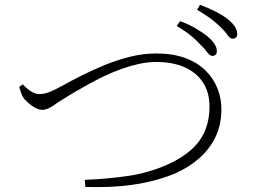

<svg xmlns="http://www.w3.org/2000/svg" viewBox="-20 -806 1040 790"><path d="M856 -576Q844 -575 833 -590.5Q822 -606 804 -623Q788 -641 764 -660.5Q740 -680 707 -699L721 -719Q759 -705 785.5 -689Q812 -673 831 -659Q871 -625 872 -599Q873 -588 868.5 -582.5Q864 -577 856 -576ZM329 -66Q427 -70 509.5 -82.5Q592 -95 667 -128Q759 -169 800.5 -227Q842 -285 842 -367Q842 -426 815 -467Q788 -508 739 -529.5Q690 -551 623 -551Q588 -551 551.5 -543Q515 -535 479 -522Q443 -509 409.5 -493Q376 -477 346.5 -460.5Q317 -444 292 -430Q231 -394 203 -374Q175 -354 155 -354Q142 -354 127 -361.5Q112 -369 99.5 -380Q87 -391 79 -400Q72 -410 67.5 -422Q63 -434 59 -448L74 -459Q92 -439 109.5 -429Q127 -419 141 -419Q152 -419 163 -421Q174 -423 192 -431Q210 -439 240 -455Q272 -473 315.5 -495Q359 -517 410 -538Q461 -559 515 -572.5Q569 -586 623 -586Q691 -586 741.5 -567.5Q792 -549 825 -516.5Q858 -484 874.5 -443Q891 -402 891 -357Q891 -293 867 -243Q843 -193 800.5 -155.5Q758 -118 702 -93Q672 -80 632.5 -68.5Q593 -57 546 -49Q499 -41 445 -38Q391 -35 331 -37ZM937 -647Q927 -646 916.5 -661.5Q906 -677 887 -695Q868 -714 846 -730Q824 -746 791 -766L803 -786Q841 -772 869 -757.5Q897 -743 915 -729Q935 -713 945 -698.5Q955 -684 956 -669Q957 -659 952 -653Q947 -647 937 -647Z"/></svg>

Font: Noto Serif JP ExtraLight ExtraLight
Style: Regular
Weight: 250
Version: Version 2.003-H1;hotconv 1.1.1;makeotfexe 2.6.0